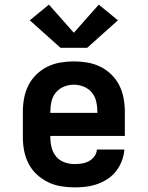

<svg xmlns="http://www.w3.org/2000/svg" viewBox="-20 -804 640 832"><path d="M303 8Q273 8 243.5 3Q214 -2 187.5 -15Q161 -28 139 -48.5Q117 -69 103.5 -95.5Q90 -122 84.5 -151Q79 -180 79 -210V-320Q79 -349 84.5 -378.5Q90 -408 103 -434Q116 -460 137.5 -481Q159 -502 185.5 -515Q212 -528 241.5 -533Q271 -538 300 -538Q329 -538 358.5 -533Q388 -528 414.5 -515Q441 -502 462.5 -481Q484 -460 497 -434Q510 -408 515.5 -378.5Q521 -349 521 -320V-215H198V-210Q198 -188 203.5 -165.5Q209 -143 223 -126Q237 -109 258.5 -101Q280 -93 303 -93Q319 -93 335 -95.5Q351 -98 365 -105.5Q379 -113 389 -126.5Q399 -140 400 -156H519Q517 -131 508 -107Q499 -83 483.5 -63Q468 -43 447 -29Q426 -15 402 -6.5Q378 2 353 5Q328 8 303 8ZM198 -315H402V-320Q402 -342 397 -364Q392 -386 378 -403Q364 -420 343 -428.5Q322 -437 300 -437Q278 -437 257 -428.5Q236 -420 222 -403Q208 -386 203 -364Q198 -342 198 -320ZM242 -597 109 -716 192 -784 300 -662 408 -784 491 -716 358 -597Z"/></svg>

Font: Iosevka Curly Slab Extended
Style: Bold
Weight: 700
Width: 7
Monospace: yes
Designer: Belleve Invis
Foundry: Belleve Invis
Version: Version 11.1.0; ttfautohint (v1.8.3)